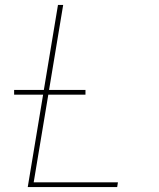

<svg xmlns="http://www.w3.org/2000/svg" viewBox="-20 -755 640 775"><path d="M92 0 154 -373H37V-392H157L214 -735H235L178 -392H325V-373H175L116 -19H456L453 0Z"/></svg>

Font: Iosevka Curly ThExObl
Style: Regular
Weight: 100
Width: 7
Italic angle: -9°
Monospace: yes
Designer: Belleve Invis
Foundry: Belleve Invis
Version: Version 11.1.0; ttfautohint (v1.8.3)